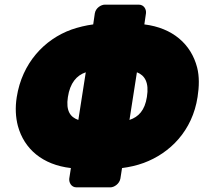

<svg xmlns="http://www.w3.org/2000/svg" viewBox="-20 -768 875 826"><path d="M601 -663 608 -711C610 -727 600 -748 577 -748H431C415 -748 392 -734 388 -711L381 -663C350 -659 317 -651 288 -641C171 -599 75 -497 52 -350C45 -306 47 -264 57 -226C84 -127 163 -59 285 -45L278 0C276 16 286 38 309 38H455C471 38 494 23 498 0L505 -45C536 -49 568 -56 598 -67C712 -109 808 -206 830 -351C837 -396 838 -439 828 -478C802 -578 723 -648 601 -663ZM349 -457 317 -252C282 -264 263 -292 272 -350C281 -411 310 -444 349 -457ZM537 -252 569 -457C603 -444 622 -413 612 -351C603 -293 576 -265 537 -252Z"/></svg>

Font: Asimov Print
Style: EIt
Weight: 500
Designer: Google
Version: Version 2.000980; 2014